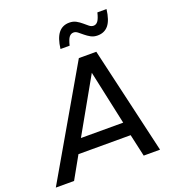

<svg xmlns="http://www.w3.org/2000/svg" viewBox="-172 -1005 1028 1127"><g transform="rotate(-20 342.0 -441.5)"><path d="M-17 0 370 -668H479L634 0H532L501 -139H175L97 0ZM221 -223H485L412 -561ZM287 -755Q295 -821 320 -852Q345 -883 388 -883Q412 -883 430 -873Q448 -863 463 -850Q478 -837 490.5 -827Q503 -817 517 -817Q533 -817 544 -831.5Q555 -846 564 -883H621Q613 -816 588 -785.5Q563 -755 520 -755Q496 -755 478 -765Q460 -775 445 -787.5Q430 -800 417.5 -810Q405 -820 392 -820Q375 -820 364 -806Q353 -792 344 -755Z"/></g></svg>

Font: Gantari Medium
Style: Italic
Weight: 500
Italic angle: -10°
Designer: Anugrah Pasau
Foundry: Lafontype
Version: Version 1.000